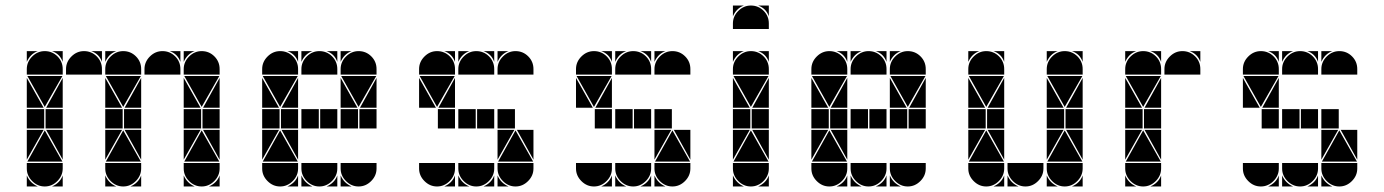

<svg xmlns="http://www.w3.org/2000/svg" viewBox="-20 -677 5010 695"><path d="M284 -492Q311 -492 330 -473Q349 -454 349 -427V-407H219V-427Q219 -453 238.5 -472.5Q258 -492 284 -492ZM142 -492Q169 -492 188 -473Q207 -454 207 -427V-407H77V-427Q77 -453 96.5 -472.5Q116 -492 142 -492ZM568 -492Q595 -492 614 -473Q633 -454 633 -427V-407H503V-427Q503 -453 522.5 -472.5Q542 -492 568 -492ZM426 -492Q453 -492 472 -473Q491 -454 491 -427V-407H361V-427Q361 -453 380.5 -472.5Q400 -492 426 -492ZM710 -492Q737 -492 756 -473Q775 -454 775 -427V-407H645V-427Q645 -453 664.5 -472.5Q684 -492 710 -492ZM710 -2Q684 -2 664.5 -21.5Q645 -41 645 -67V-87H775V-67Q775 -41 755.5 -21.5Q736 -2 710 -2ZM426 -2Q400 -2 380.5 -21.5Q361 -41 361 -67V-87H491V-67Q491 -41 471.5 -21.5Q452 -2 426 -2ZM142 -2Q116 -2 96.5 -21.5Q77 -41 77 -67V-87H207V-67Q207 -41 187.5 -21.5Q168 -2 142 -2ZM647 -92 710 -205 774 -92ZM363 -92 426 -205 490 -92ZM79 -92 142 -205 206 -92ZM206 -402 142 -290 79 -402ZM774 -402 710 -290 647 -402ZM490 -402 426 -290 363 -402ZM708 -212H645V-282H708ZM424 -212H361V-282H424ZM140 -212H77V-282H140ZM775 -212H713V-282H775ZM491 -212H429V-282H491ZM207 -212H145V-282H207ZM77 -287V-395L138 -287ZM361 -287V-395L422 -287ZM645 -287V-395L706 -287ZM645 -207H706L645 -99ZM361 -207H422L361 -99ZM77 -207H138L77 -99ZM207 -287H147L207 -395ZM775 -207V-99L715 -207ZM775 -287H715L775 -395ZM491 -207V-99L431 -207ZM207 -207V-99L147 -207ZM491 -287H431L491 -395ZM77 -42Q89 -14 117 -2H77ZM645 -42Q657 -14 685 -2H645ZM361 -42Q373 -14 401 -2H361ZM361 -492H401Q387 -487 377 -477Q367 -467 361 -453ZM736 -2Q750 -8 760 -18Q770 -28 775 -42V-2ZM77 -492H117Q103 -487 93 -477Q83 -467 77 -453ZM168 -2Q182 -8 192 -18Q202 -28 207 -42V-2ZM645 -492H685Q671 -487 661 -477Q651 -467 645 -453ZM452 -2Q466 -8 476 -18Q486 -28 491 -42V-2ZM633 -492V-453Q623 -482 594 -492ZM349 -492V-453Q339 -482 310 -492ZM207 -492V-453Q197 -482 168 -492Z M1136 -492Q1163 -492 1182 -473Q1201 -454 1201 -427V-407H1071V-427Q1071 -453 1090.5 -472.5Q1110 -492 1136 -492ZM994 -492Q1021 -492 1040 -473Q1059 -454 1059 -427V-407H929V-427Q929 -453 948.5 -472.5Q968 -492 994 -492ZM1278 -492Q1305 -492 1324 -473Q1343 -454 1343 -427V-407H1213V-427Q1213 -453 1232.5 -472.5Q1252 -492 1278 -492ZM1278 -2Q1252 -2 1232.5 -21.5Q1213 -41 1213 -67V-87H1343V-67Q1343 -41 1323.5 -21.5Q1304 -2 1278 -2ZM994 -2Q968 -2 948.5 -21.5Q929 -41 929 -67V-87H1059V-67Q1059 -41 1039.5 -21.5Q1020 -2 994 -2ZM1136 -2Q1110 -2 1090.5 -21.5Q1071 -41 1071 -67V-87H1201V-67Q1201 -41 1181.5 -21.5Q1162 -2 1136 -2ZM931 -92 994 -205 1058 -92ZM1058 -402 994 -290 931 -402ZM1342 -402 1278 -290 1215 -402ZM1134 -212H1071V-282H1134ZM1276 -212H1213V-282H1276ZM992 -212H929V-282H992ZM1201 -212H1139V-282H1201ZM1343 -212H1281V-282H1343ZM1059 -212H997V-282H1059ZM929 -287V-395L990 -287ZM1213 -287V-395L1274 -287ZM929 -207H990L929 -99ZM1059 -287H999L1059 -395ZM1059 -207V-99L999 -207ZM1343 -287H1283L1343 -395ZM1071 -42Q1083 -14 1111 -2H1071ZM1213 -42Q1225 -14 1253 -2H1213ZM1213 -492H1253Q1239 -487 1229 -477Q1219 -467 1213 -453ZM1162 -2Q1176 -8 1186 -18Q1196 -28 1201 -42V-2ZM1020 -2Q1034 -8 1044 -18Q1054 -28 1059 -42V-2ZM1071 -492H1111Q1097 -487 1087 -477Q1077 -467 1071 -453ZM1201 -492V-453Q1191 -482 1162 -492ZM1059 -492V-453Q1049 -482 1020 -492Z M1704 -492Q1731 -492 1750 -473Q1769 -454 1769 -427V-407H1639V-427Q1639 -453 1658.5 -472.5Q1678 -492 1704 -492ZM1562 -492Q1589 -492 1608 -473Q1627 -454 1627 -427V-407H1497V-427Q1497 -453 1516.5 -472.5Q1536 -492 1562 -492ZM1846 -492Q1873 -492 1892 -473Q1911 -454 1911 -427V-407H1781V-427Q1781 -453 1800.5 -472.5Q1820 -492 1846 -492ZM1846 -2Q1820 -2 1800.5 -21.5Q1781 -41 1781 -67V-87H1911V-67Q1911 -41 1891.5 -21.5Q1872 -2 1846 -2ZM1562 -2Q1536 -2 1516.5 -21.5Q1497 -41 1497 -67V-87H1627V-67Q1627 -41 1607.5 -21.5Q1588 -2 1562 -2ZM1704 -2Q1678 -2 1658.5 -21.5Q1639 -41 1639 -67V-87H1769V-67Q1769 -41 1749.5 -21.5Q1730 -2 1704 -2ZM1783 -92 1846 -205 1910 -92ZM1626 -402 1562 -290 1499 -402ZM1702 -212H1639V-282H1702ZM1844 -212H1781V-282H1844ZM1769 -212H1707V-282H1769ZM1627 -212H1565V-282H1627ZM1497 -287V-395L1558 -287ZM1781 -207H1842L1781 -99ZM1627 -287H1567L1627 -395ZM1911 -207V-99L1851 -207ZM1639 -42Q1651 -14 1679 -2H1639ZM1781 -42Q1793 -14 1821 -2H1781ZM1781 -492H1821Q1807 -487 1797 -477Q1787 -467 1781 -453ZM1730 -2Q1744 -8 1754 -18Q1764 -28 1769 -42V-2ZM1588 -2Q1602 -8 1612 -18Q1622 -28 1627 -42V-2ZM1639 -492H1679Q1665 -487 1655 -477Q1645 -467 1639 -453ZM1769 -492V-453Q1759 -482 1730 -492ZM1627 -492V-453Q1617 -482 1588 -492Z M2272 -492Q2299 -492 2318 -473Q2337 -454 2337 -427V-407H2207V-427Q2207 -453 2226.5 -472.5Q2246 -492 2272 -492ZM2130 -492Q2157 -492 2176 -473Q2195 -454 2195 -427V-407H2065V-427Q2065 -453 2084.5 -472.5Q2104 -492 2130 -492ZM2414 -492Q2441 -492 2460 -473Q2479 -454 2479 -427V-407H2349V-427Q2349 -453 2368.5 -472.5Q2388 -492 2414 -492ZM2414 -2Q2388 -2 2368.5 -21.5Q2349 -41 2349 -67V-87H2479V-67Q2479 -41 2459.5 -21.5Q2440 -2 2414 -2ZM2130 -2Q2104 -2 2084.5 -21.5Q2065 -41 2065 -67V-87H2195V-67Q2195 -41 2175.5 -21.5Q2156 -2 2130 -2ZM2272 -2Q2246 -2 2226.5 -21.5Q2207 -41 2207 -67V-87H2337V-67Q2337 -41 2317.5 -21.5Q2298 -2 2272 -2ZM2351 -92 2414 -205 2478 -92ZM2194 -402 2130 -290 2067 -402ZM2270 -212H2207V-282H2270ZM2412 -212H2349V-282H2412ZM2337 -212H2275V-282H2337ZM2195 -212H2133V-282H2195ZM2065 -287V-395L2126 -287ZM2349 -207H2410L2349 -99ZM2195 -287H2135L2195 -395ZM2479 -207V-99L2419 -207ZM2207 -42Q2219 -14 2247 -2H2207ZM2349 -42Q2361 -14 2389 -2H2349ZM2349 -492H2389Q2375 -487 2365 -477Q2355 -467 2349 -453ZM2298 -2Q2312 -8 2322 -18Q2332 -28 2337 -42V-2ZM2156 -2Q2170 -8 2180 -18Q2190 -28 2195 -42V-2ZM2207 -492H2247Q2233 -487 2223 -477Q2213 -467 2207 -453ZM2337 -492V-453Q2327 -482 2298 -492ZM2195 -492V-453Q2185 -482 2156 -492Z M2698 -492Q2725 -492 2744 -473Q2763 -454 2763 -427V-407H2633V-427Q2633 -453 2652.5 -472.5Q2672 -492 2698 -492ZM2698 -657Q2725 -657 2744 -638Q2763 -619 2763 -592V-572H2633V-592Q2633 -618 2652.5 -637.5Q2672 -657 2698 -657ZM2698 -2Q2672 -2 2652.5 -21.5Q2633 -41 2633 -67V-87H2763V-67Q2763 -41 2743.5 -21.5Q2724 -2 2698 -2ZM2635 -92 2698 -205 2762 -92ZM2762 -402 2698 -290 2635 -402ZM2696 -212H2633V-282H2696ZM2763 -212H2701V-282H2763ZM2633 -287V-395L2694 -287ZM2633 -207H2694L2633 -99ZM2763 -287H2703L2763 -395ZM2763 -207V-99L2703 -207ZM2633 -42Q2645 -14 2673 -2H2633ZM2633 -492H2673Q2659 -487 2649 -477Q2639 -467 2633 -453ZM2724 -2Q2738 -8 2748 -18Q2758 -28 2763 -42V-2ZM2633 -657H2673Q2659 -652 2649 -642Q2639 -632 2633 -618ZM2763 -492V-453Q2753 -482 2724 -492ZM2763 -657V-618Q2753 -647 2724 -657Z M3124 -492Q3151 -492 3170 -473Q3189 -454 3189 -427V-407H3059V-427Q3059 -453 3078.5 -472.5Q3098 -492 3124 -492ZM2982 -492Q3009 -492 3028 -473Q3047 -454 3047 -427V-407H2917V-427Q2917 -453 2936.5 -472.5Q2956 -492 2982 -492ZM3266 -492Q3293 -492 3312 -473Q3331 -454 3331 -427V-407H3201V-427Q3201 -453 3220.5 -472.5Q3240 -492 3266 -492ZM3266 -2Q3240 -2 3220.5 -21.5Q3201 -41 3201 -67V-87H3331V-67Q3331 -41 3311.5 -21.5Q3292 -2 3266 -2ZM2982 -2Q2956 -2 2936.5 -21.5Q2917 -41 2917 -67V-87H3047V-67Q3047 -41 3027.5 -21.5Q3008 -2 2982 -2ZM3124 -2Q3098 -2 3078.5 -21.5Q3059 -41 3059 -67V-87H3189V-67Q3189 -41 3169.5 -21.5Q3150 -2 3124 -2ZM2919 -92 2982 -205 3046 -92ZM3046 -402 2982 -290 2919 -402ZM3330 -402 3266 -290 3203 -402ZM3122 -212H3059V-282H3122ZM3264 -212H3201V-282H3264ZM2980 -212H2917V-282H2980ZM3189 -212H3127V-282H3189ZM3331 -212H3269V-282H3331ZM3047 -212H2985V-282H3047ZM2917 -287V-395L2978 -287ZM3201 -287V-395L3262 -287ZM2917 -207H2978L2917 -99ZM3047 -287H2987L3047 -395ZM3047 -207V-99L2987 -207ZM3331 -287H3271L3331 -395ZM3059 -42Q3071 -14 3099 -2H3059ZM3201 -42Q3213 -14 3241 -2H3201ZM3201 -492H3241Q3227 -487 3217 -477Q3207 -467 3201 -453ZM3150 -2Q3164 -8 3174 -18Q3184 -28 3189 -42V-2ZM3008 -2Q3022 -8 3032 -18Q3042 -28 3047 -42V-2ZM3059 -492H3099Q3085 -487 3075 -477Q3065 -467 3059 -453ZM3189 -492V-453Q3179 -482 3150 -492ZM3047 -492V-453Q3037 -482 3008 -492Z M3550 -492Q3577 -492 3596 -473Q3615 -454 3615 -427V-407H3485V-427Q3485 -453 3504.5 -472.5Q3524 -492 3550 -492ZM3834 -492Q3861 -492 3880 -473Q3899 -454 3899 -427V-407H3769V-427Q3769 -453 3788.5 -472.5Q3808 -492 3834 -492ZM3834 -2Q3808 -2 3788.5 -21.5Q3769 -41 3769 -67V-87H3899V-67Q3899 -41 3879.5 -21.5Q3860 -2 3834 -2ZM3550 -2Q3524 -2 3504.5 -21.5Q3485 -41 3485 -67V-87H3615V-67Q3615 -41 3595.5 -21.5Q3576 -2 3550 -2ZM3692 -2Q3666 -2 3646.5 -21.5Q3627 -41 3627 -67V-87H3757V-67Q3757 -41 3737.5 -21.5Q3718 -2 3692 -2ZM3771 -92 3834 -205 3898 -92ZM3487 -92 3550 -205 3614 -92ZM3614 -402 3550 -290 3487 -402ZM3898 -402 3834 -290 3771 -402ZM3832 -212H3769V-282H3832ZM3548 -212H3485V-282H3548ZM3899 -212H3837V-282H3899ZM3615 -212H3553V-282H3615ZM3485 -287V-395L3546 -287ZM3769 -287V-395L3830 -287ZM3769 -207H3830L3769 -99ZM3485 -207H3546L3485 -99ZM3615 -287H3555L3615 -395ZM3899 -207V-99L3839 -207ZM3615 -207V-99L3555 -207ZM3899 -287H3839L3899 -395ZM3627 -42Q3639 -14 3667 -2H3627ZM3769 -42Q3781 -14 3809 -2H3769ZM3769 -492H3809Q3795 -487 3785 -477Q3775 -467 3769 -453ZM3485 -492H3525Q3511 -487 3501 -477Q3491 -467 3485 -453ZM3576 -2Q3590 -8 3600 -18Q3610 -28 3615 -42V-2ZM3860 -2Q3874 -8 3884 -18Q3894 -28 3899 -42V-2ZM3899 -492V-453Q3889 -482 3860 -492ZM3615 -492V-453Q3605 -482 3576 -492Z M4260 -492Q4287 -492 4306 -473Q4325 -454 4325 -427V-407H4195V-427Q4195 -453 4214.5 -472.5Q4234 -492 4260 -492ZM4118 -492Q4145 -492 4164 -473Q4183 -454 4183 -427V-407H4053V-427Q4053 -453 4072.5 -472.5Q4092 -492 4118 -492ZM4118 -2Q4092 -2 4072.5 -21.5Q4053 -41 4053 -67V-87H4183V-67Q4183 -41 4163.5 -21.5Q4144 -2 4118 -2ZM4055 -92 4118 -205 4182 -92ZM4182 -402 4118 -290 4055 -402ZM4116 -212H4053V-282H4116ZM4183 -212H4121V-282H4183ZM4053 -287V-395L4114 -287ZM4053 -207H4114L4053 -99ZM4183 -287H4123L4183 -395ZM4183 -207V-99L4123 -207ZM4053 -42Q4065 -14 4093 -2H4053ZM4053 -492H4093Q4079 -487 4069 -477Q4059 -467 4053 -453ZM4144 -2Q4158 -8 4168 -18Q4178 -28 4183 -42V-2ZM4325 -492V-453Q4315 -482 4286 -492ZM4183 -492V-453Q4173 -482 4144 -492Z M4686 -492Q4713 -492 4732 -473Q4751 -454 4751 -427V-407H4621V-427Q4621 -453 4640.5 -472.5Q4660 -492 4686 -492ZM4544 -492Q4571 -492 4590 -473Q4609 -454 4609 -427V-407H4479V-427Q4479 -453 4498.5 -472.5Q4518 -492 4544 -492ZM4828 -492Q4855 -492 4874 -473Q4893 -454 4893 -427V-407H4763V-427Q4763 -453 4782.5 -472.5Q4802 -492 4828 -492ZM4828 -2Q4802 -2 4782.5 -21.5Q4763 -41 4763 -67V-87H4893V-67Q4893 -41 4873.5 -21.5Q4854 -2 4828 -2ZM4544 -2Q4518 -2 4498.5 -21.5Q4479 -41 4479 -67V-87H4609V-67Q4609 -41 4589.5 -21.5Q4570 -2 4544 -2ZM4686 -2Q4660 -2 4640.5 -21.5Q4621 -41 4621 -67V-87H4751V-67Q4751 -41 4731.5 -21.5Q4712 -2 4686 -2ZM4765 -92 4828 -205 4892 -92ZM4608 -402 4544 -290 4481 -402ZM4684 -212H4621V-282H4684ZM4826 -212H4763V-282H4826ZM4751 -212H4689V-282H4751ZM4609 -212H4547V-282H4609ZM4479 -287V-395L4540 -287ZM4763 -207H4824L4763 -99ZM4609 -287H4549L4609 -395ZM4893 -207V-99L4833 -207ZM4621 -42Q4633 -14 4661 -2H4621ZM4763 -42Q4775 -14 4803 -2H4763ZM4763 -492H4803Q4789 -487 4779 -477Q4769 -467 4763 -453ZM4712 -2Q4726 -8 4736 -18Q4746 -28 4751 -42V-2ZM4570 -2Q4584 -8 4594 -18Q4604 -28 4609 -42V-2ZM4621 -492H4661Q4647 -487 4637 -477Q4627 -467 4621 -453ZM4751 -492V-453Q4741 -482 4712 -492ZM4609 -492V-453Q4599 -482 4570 -492Z"/></svg>

Font: CAT DyFa
Style: Regular
Weight: 400
Designer: Peter Wiegel
Foundry: Peter Wiegel
Version: Version 1.001; ttfautohint (v1.3)